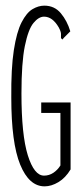

<svg xmlns="http://www.w3.org/2000/svg" viewBox="-20 -650 290 680"><path d="M138 10Q83 10 51.5 -67Q20 -144 20 -304Q19 -408 29 -472.5Q39 -537 56.5 -571Q74 -605 95 -617.5Q116 -630 137 -630Q173 -630 195.5 -603Q218 -576 229 -539L207 -517L201 -510L196 -515Q196 -522 196 -530Q196 -538 188 -553Q166 -591 136 -591Q117 -591 98.5 -568.5Q80 -546 68 -487Q56 -428 56 -319Q56 -172 78.5 -100Q101 -28 136 -28Q154 -28 169 -38Q184 -48 194 -64V-250H126V-287H230V-50Q212 -20 187 -5Q162 10 138 10Z"/></svg>

Font: Inconsolata UltraCondensed Light
Style: Regular
Weight: 300
Width: 1
Monospace: yes
Designer: Raph Levien, Cyreal, Brenton Simpson
Foundry: Raph Levien, Cyreal, Google
Version: Version 3.001; ttfautohint (v1.8.2.53-6de2)